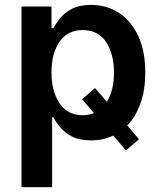

<svg xmlns="http://www.w3.org/2000/svg" viewBox="-20 -573 651 797"><path d="M69.3 204.1V-545.9H193.8V-455.6H201.7Q211.4 -474.6 229.5 -497.3Q247.6 -520 278.6 -536.4Q309.6 -552.7 358.4 -552.7Q421.4 -552.7 472.2 -520.5Q522.9 -488.3 553 -425.5Q583 -362.8 583 -272Q583 -199.2 563 -143.6Q543 -87.9 508.3 -52.2L557.1 4.9L502.9 51.3L450.2 -10.3Q407.7 9.8 357.9 9.8Q310.5 9.8 279.5 -6.1Q248.5 -22 230 -44.4Q211.4 -66.9 201.7 -86.4H196.3V204.1ZM374.5 -207.5 423.8 -150.4Q453.1 -197.8 453.1 -272.5Q453.1 -348.6 420.4 -398.4Q387.7 -448.2 323.2 -448.2Q260.7 -448.2 227.3 -400.1Q193.8 -352.1 193.8 -272.5Q193.8 -192.9 227.5 -143.8Q261.2 -94.7 323.2 -94.7Q348.6 -94.7 370.1 -103.5L320.8 -161.1Z"/></svg>

Font: Inter-SemiBold
Style: Regular
Weight: 600
Designer: Rasmus Andersson
Foundry: rsms
Version: Version 4.000;git-a52131595